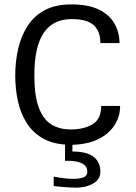

<svg xmlns="http://www.w3.org/2000/svg" viewBox="-20 -660 631 892"><path d="M538.1 -168Q538.1 -119.1 512.2 -78.6Q486.3 -38.1 437 -13.7Q387.7 10.7 316.4 12.7V43.9Q382.8 43.9 414.6 68.4Q446.3 92.8 446.3 137.7Q446.3 172.9 413.1 192.4Q379.9 211.9 331.1 211.9Q319.3 211.9 289.6 210Q259.8 208 229.5 204.1V160.2Q278.3 170.9 322.3 170.9Q350.6 170.9 368.2 163.6Q385.7 156.2 385.7 138.7Q385.7 116.2 370.1 105Q354.5 93.8 334 90.3Q313.5 86.9 297.9 86.9Q282.2 86.9 282.2 86.9V11.7Q216.8 6.8 172.4 -21Q127.9 -48.8 101.1 -93.3Q74.2 -137.7 62.5 -193.4Q50.8 -249 50.8 -309.6Q50.8 -373 64 -431.6Q77.1 -490.2 106.9 -537.6Q136.7 -585 187 -612.3Q237.3 -639.6 311.5 -639.6Q390.6 -639.6 439.9 -615.2Q489.3 -590.8 512.2 -549.8Q535.2 -508.8 535.2 -460H446.3Q446.3 -514.6 415.5 -543Q384.8 -571.3 312.5 -571.3Q226.6 -571.3 183.1 -507.3Q139.6 -443.4 139.6 -309.6Q139.6 -214.8 160.2 -160.2Q180.7 -105.5 218.3 -82Q255.9 -58.6 308.6 -58.6Q369.1 -58.6 409.7 -82.5Q450.2 -106.4 450.2 -168Z"/></svg>

Font: Namkio Khamti
Style: Regular
Weight: 400
Designer: Debbi Hosken
Foundry: SIL International
Version: Version 3.917